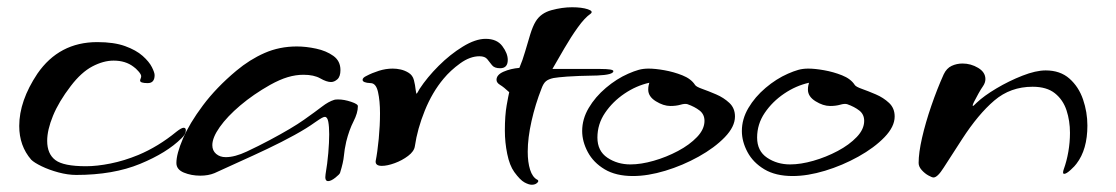

<svg xmlns="http://www.w3.org/2000/svg" viewBox="-20 -483 3075 529"><path d="M190 -1Q167 -1 141 -8Q115 -15 94.5 -25Q74 -35 66 -43Q33 -81 33 -136Q33 -205 83 -280Q143 -367 248 -367Q294 -367 324.5 -356Q355 -345 373 -329Q391 -313 398.5 -298Q406 -283 406 -276Q406 -254 387 -254Q366 -254 366 -261Q366 -263 367.5 -266.5Q369 -270 369 -273Q369 -278 361.5 -286.5Q354 -295 348 -299Q326 -316 293 -316Q265 -316 234.5 -300Q204 -284 175 -246Q142 -203 126 -164Q110 -125 110 -95Q110 -59 132.5 -42Q155 -25 217 -25Q247 -25 284.5 -32.5Q322 -40 361 -56Q416 -79 466 -120Q480 -131 486 -131Q492 -131 492 -124Q492 -113 480 -102Q440 -62 366 -31.5Q292 -1 190 -1Z M884 16Q874 16 877 -3Q882 -32 884.5 -61.5Q887 -91 887 -113Q887 -134 884.5 -147.5Q882 -161 875 -161Q872 -161 866.5 -158Q861 -155 848 -146Q826 -130 791.5 -111Q757 -92 717 -73Q677 -54 639 -37Q601 -20 571 -6Q554 1 532 1Q507 1 486.5 -7.5Q466 -16 466 -34Q466 -59 484 -101Q502 -143 539 -192.5Q576 -242 631 -288Q668 -319 709 -337Q750 -355 798 -355Q823 -355 851 -349Q879 -343 898.5 -329Q918 -315 918 -290Q918 -272 909.5 -264.5Q901 -257 892 -257Q880 -257 862.5 -267Q845 -277 816 -277Q795 -277 773 -270.5Q751 -264 724 -249Q678 -223 642 -192.5Q606 -162 585.5 -133Q565 -104 565 -83Q565 -68 575.5 -59Q586 -50 602 -50Q627 -50 660 -65.5Q693 -81 723 -97Q785 -130 817.5 -153Q850 -176 867.5 -189.5Q885 -203 901 -208Q904 -209 912 -209Q928 -209 947.5 -202.5Q967 -196 966 -190Q966 -172 954 -148.5Q942 -125 934 -93Q929 -71 927.5 -53.5Q926 -36 917 -7Q916 -3 904 6.5Q892 16 884 16Z M1032 -26Q1014 -26 1015 -39Q1020 -64 1023.5 -100.5Q1027 -137 1027 -171Q1027 -205 1021.5 -229.5Q1016 -254 1001 -254Q979 -255 979 -263Q979 -269 990 -274Q1005 -282 1024 -288Q1043 -294 1062 -294Q1073 -294 1084 -291.5Q1095 -289 1105 -283Q1117 -276 1120.5 -262Q1124 -248 1125 -237Q1127 -225 1127 -225Q1129 -225 1131.5 -230Q1134 -235 1136 -238Q1157 -270 1188.5 -301.5Q1220 -333 1255 -354.5Q1290 -376 1318 -376Q1349 -376 1364 -356Q1379 -336 1379 -318Q1379 -295 1358 -295Q1342 -295 1335.5 -303.5Q1329 -312 1322.5 -320Q1316 -328 1301 -328Q1275 -328 1248 -308.5Q1221 -289 1202 -266Q1171 -229 1150.5 -178.5Q1130 -128 1123 -80Q1121 -66 1104.5 -53.5Q1088 -41 1067.5 -33.5Q1047 -26 1032 -26Z M1445 26Q1437 26 1425 19.5Q1413 13 1397 -9Q1384 -27 1377.5 -59Q1371 -91 1371 -123Q1371 -165 1376 -193Q1381 -221 1383 -229Q1368 -243 1358 -249Q1348 -255 1348 -263Q1348 -277 1367.5 -285.5Q1387 -294 1411 -296Q1420 -317 1427 -341.5Q1434 -366 1441 -388.5Q1448 -411 1456 -424Q1470 -447 1499.5 -455Q1529 -463 1556 -463Q1583 -463 1599.5 -457.5Q1616 -452 1607 -445Q1591 -434 1572 -407.5Q1553 -381 1535 -350Q1517 -319 1502 -293H1634Q1670 -293 1670 -287Q1670 -277 1626 -275Q1569 -274 1542.5 -272Q1516 -270 1505 -268Q1491 -265 1484 -259Q1477 -253 1472 -239Q1455 -196 1444.5 -149.5Q1434 -103 1434 -65Q1434 -36 1440.5 -15.5Q1447 5 1460 12Q1463 13 1463 16Q1463 19 1458 22.5Q1453 26 1445 26Z M1724 2Q1677 2 1646 -16.5Q1615 -35 1599.5 -64Q1584 -93 1584 -122Q1584 -155 1602 -185.5Q1620 -216 1649.5 -241Q1679 -266 1711 -280Q1727 -287 1739.5 -290.5Q1752 -294 1767 -294Q1785 -294 1810.5 -289.5Q1836 -285 1860 -275.5Q1884 -266 1895 -249Q1898 -244 1915 -238Q1932 -232 1953 -223Q1974 -214 1989.5 -199.5Q2005 -185 2005 -162Q2005 -134 1977 -105Q1949 -76 1905 -51.5Q1861 -27 1813 -12.5Q1765 2 1724 2ZM1717 -30Q1746 -30 1781 -40Q1816 -50 1848 -67Q1880 -84 1900.5 -105.5Q1921 -127 1921 -150Q1921 -168 1907.5 -178.5Q1894 -189 1874 -196Q1867 -198 1855 -194.5Q1843 -191 1827 -191Q1808 -191 1787 -204Q1766 -217 1766 -236Q1766 -242 1767 -247Q1768 -252 1769 -255Q1733 -247 1700.5 -225Q1668 -203 1647 -172Q1626 -141 1626 -104Q1626 -67 1653.5 -48.5Q1681 -30 1717 -30Z M2164 2Q2117 2 2086 -16.5Q2055 -35 2039.5 -64Q2024 -93 2024 -122Q2024 -155 2042 -185.5Q2060 -216 2089.5 -241Q2119 -266 2151 -280Q2167 -287 2179.5 -290.5Q2192 -294 2207 -294Q2225 -294 2250.5 -289.5Q2276 -285 2300 -275.5Q2324 -266 2335 -249Q2338 -244 2355 -238Q2372 -232 2393 -223Q2414 -214 2429.5 -199.5Q2445 -185 2445 -162Q2445 -134 2417 -105Q2389 -76 2345 -51.5Q2301 -27 2253 -12.5Q2205 2 2164 2ZM2157 -30Q2186 -30 2221 -40Q2256 -50 2288 -67Q2320 -84 2340.5 -105.5Q2361 -127 2361 -150Q2361 -168 2347.5 -178.5Q2334 -189 2314 -196Q2307 -198 2295 -194.5Q2283 -191 2267 -191Q2248 -191 2227 -204Q2206 -217 2206 -236Q2206 -242 2207 -247Q2208 -252 2209 -255Q2173 -247 2140.5 -225Q2108 -203 2087 -172Q2066 -141 2066 -104Q2066 -67 2093.5 -48.5Q2121 -30 2157 -30Z M2552 6Q2548 6 2538 0.5Q2528 -5 2519.5 -14.5Q2511 -24 2511 -34Q2511 -62 2520.5 -103.5Q2530 -145 2546 -191.5Q2562 -238 2580 -278Q2588 -295 2602 -301.5Q2616 -308 2632 -308Q2655 -308 2675 -296Q2695 -284 2695 -265Q2695 -255 2688 -245Q2683 -238 2676 -225.5Q2669 -213 2664 -203Q2658 -191 2661 -191Q2662 -191 2671 -200Q2691 -219 2725.5 -239.5Q2760 -260 2797 -274.5Q2834 -289 2861 -289Q2901 -289 2926.5 -266.5Q2952 -244 2964 -209Q2976 -174 2976 -137Q2976 -71 2946 -32Q2942 -26 2930 -15Q2918 -4 2912 -4Q2909 -4 2909 -8Q2909 -10 2909.5 -12Q2910 -14 2911 -17Q2919 -39 2923.5 -65Q2928 -91 2928 -117Q2928 -150 2918.5 -179Q2909 -208 2886.5 -226Q2864 -244 2825 -244Q2764 -244 2719.5 -206Q2675 -168 2631 -100Q2597 -48 2580 -21Q2563 6 2552 6Z"/></svg>

Font: Grechen Fuemen
Style: Regular
Weight: 400
Designer: Robert E. Leuschke
Foundry: Robert E. Leuschke
Version: Version 1.010; ttfautohint (v1.8.3)